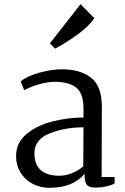

<svg xmlns="http://www.w3.org/2000/svg" viewBox="-20 -888 600 920"><path d="M57 0ZM468 -377 467 -40H529V-9Q512 0 488 5.5Q464 11 439 11Q406 11 395.5 -3Q385 -17 385 -55Q329 12 218 12Q173 12 136 -7.5Q99 -27 78 -61.5Q57 -96 57 -139Q57 -206 109 -247.5Q161 -289 235 -307Q309 -325 380 -325V-367Q380 -441 345 -468.5Q310 -496 243 -496Q211 -496 169 -484.5Q127 -473 96 -456L79 -498Q112 -525 171.5 -540.5Q231 -556 275 -556Q364 -556 416 -516Q468 -476 468 -377ZM145 -154Q145 -46 265 -46Q298 -46 330 -60.5Q362 -75 379 -91L380 -278Q292 -278 218.5 -249Q145 -220 145 -154ZM366 -868 432 -801Q408 -764 353.5 -724Q299 -684 244 -655L219 -680Z"/></svg>

Font: Martel
Style: Regular
Weight: 400
Designer: Dan Reynolds
Foundry: Dan Reynolds
Version: Version 1.001; ttfautohint (v1.1) -l 5 -r 5 -G 72 -x 0 -D la